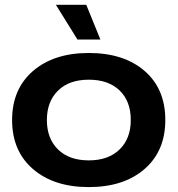

<svg xmlns="http://www.w3.org/2000/svg" viewBox="-20 -760 731 790"><path d="M345.2 9.8Q202.1 9.8 116 -64.2Q29.8 -138.2 29.8 -266.1Q29.8 -393.6 115.7 -467.8Q201.7 -542 345.2 -542Q489.3 -542 574.7 -468.3Q660.2 -394.5 660.2 -266.1Q660.2 -138.7 574.7 -64.5Q489.3 9.8 345.2 9.8ZM518.1 -266.1Q518.1 -343.3 472.2 -387.7Q426.3 -432.1 345.2 -432.1Q264.6 -432.1 218.8 -387.2Q172.9 -342.3 172.9 -266.1Q172.9 -189.9 218.8 -145Q264.6 -100.1 345.2 -100.1Q425.8 -100.1 471.9 -145Q518.1 -189.9 518.1 -266.1ZM210 -740.2H335L393.1 -597.2H298.8Z"/></svg>

Font: Lumene Sans Expanded
Style: Bold
Weight: 600
Width: 7
Designer: Deni Anggara
Version: Version 1.003;Glyphs 3.1.2 (3151)